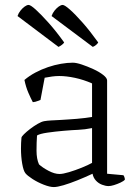

<svg xmlns="http://www.w3.org/2000/svg" viewBox="-20 -754 566 778"><path d="M198 4Q182 4 157.5 -5.5Q133 -15 112 -28.5Q91 -42 83 -52Q75 -62 70 -90.5Q65 -119 65 -152Q65 -164 65.5 -175Q66 -186 67 -196Q67 -200 77 -210Q87 -220 102 -231.5Q117 -243 132.5 -252Q148 -261 159 -263Q170 -265 187 -266Q204 -267 226 -268Q240 -269 257 -270Q274 -271 291.5 -272.5Q309 -274 325 -276Q341 -278 353 -280V-416Q319 -431 284 -438.5Q249 -446 220 -446Q206 -446 191 -444Q176 -442 161 -439L144 -349Q140 -348 132 -344.5Q124 -341 113 -340Q105 -355 95 -378Q85 -401 79 -430Q99 -447 123.5 -460Q148 -473 174.5 -482Q201 -491 227 -495.5Q253 -500 275 -500Q289 -500 311.5 -492.5Q334 -485 358 -474Q382 -463 398 -450.5Q414 -438 414 -428V-50L480 -44Q482 -42 484 -36.5Q486 -31 486 -26Q481 -20 468 -14Q455 -8 442 -4Q429 0 420 0Q408 0 393.5 -5.5Q379 -11 368.5 -22.5Q358 -34 355 -50Q325 -36 294 -23.5Q263 -11 237.5 -3.5Q212 4 198 4ZM221 -49Q235 -49 260 -56.5Q285 -64 311 -74.5Q337 -85 353 -94V-235Q323 -229 298 -228Q273 -227 238 -224Q203 -221 172 -216.5Q141 -212 130 -205Q128 -177 128 -143.5Q128 -110 138 -88Q152 -75 176.5 -62Q201 -49 221 -49ZM217 -564 51 -689Q55 -701 63 -711Q71 -721 80 -727.5Q89 -734 96 -734Q104 -734 125 -715Q146 -696 176.5 -662Q207 -628 240 -582Q238 -578 231 -572.5Q224 -567 217 -564ZM356 -564 189 -689Q193 -701 201 -711Q209 -721 218 -727.5Q227 -734 234 -734Q242 -734 263.5 -715Q285 -696 315 -662Q345 -628 378 -582Q376 -578 370 -572.5Q364 -567 356 -564Z"/></svg>

Font: Texturina 12pt Thin
Style: Regular
Weight: 250
Designer: Guillermo Torres Carreño
Foundry: Omnibus-Type
Version: Version 1.002